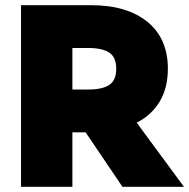

<svg xmlns="http://www.w3.org/2000/svg" viewBox="-20 -720 729 740"><path d="M61 -700H331Q469 -700 548 -636Q627 -572 627 -455Q627 -382 596 -329.5Q565 -277 507 -247L689 0H452L310 -210H259V0H61ZM428 -455Q428 -499 401.5 -517Q375 -535 320 -535H259V-375H320Q375 -375 401.5 -393Q428 -411 428 -455Z"/></svg>

Font: Chess Sans ExtraBold
Style: Regular
Weight: 800
Designer: Wolf Bōese
Foundry: Wolf Bōese
Version: Version 7.223